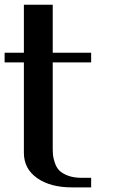

<svg xmlns="http://www.w3.org/2000/svg" viewBox="-20 -812 498 832"><path d="M208.5 -791.5V-583.5H375V-541.5H208.5V-172.9Q208.5 -153.3 209.7 -139.9Q210.9 -126.5 217.8 -106.2Q224.6 -85.9 237.1 -73.2Q249.5 -60.5 274.2 -51Q298.8 -41.5 333.5 -41.5H375V0H291.5Q198.2 0 140.9 -40.3Q83.5 -80.6 83.5 -149.9V-541.5H0V-583.5H83.5V-791.5Z"/></svg>

Font: Gputeks
Style: Bold
Weight: 600
Width: 8
Version: Version 0.9